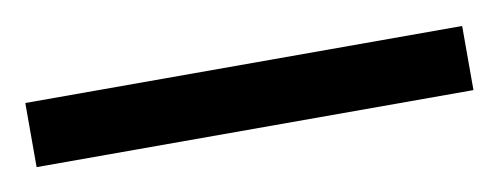

<svg xmlns="http://www.w3.org/2000/svg" viewBox="-29 25 452 174"><g transform="rotate(-10 197.0 112.5)"><path d="M-4 142H398V83H-4Z"/></g></svg>

Font: Noto Serif Devanagari Condensed Medium
Style: Regular
Weight: 500
Width: 3
Designer: Universal Thirst, Indian Type Foundry and the Monotype Design Team
Foundry: Monotype Imaging Inc.
Version: Version 2.004